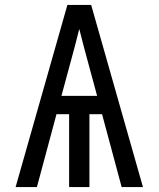

<svg xmlns="http://www.w3.org/2000/svg" viewBox="-20 -755 640 775"><path d="M43 0 252 -735H348L557 0H471L392 -294H341V0H259V-294H208L129 0ZM228 -368H372L339 -490Q329 -527 319 -564Q309 -601 300 -638Q291 -601 281 -564Q271 -527 261 -490Z"/></svg>

Font: Zed Mono Extended
Style: Regular
Weight: 400
Width: 7
Monospace: yes
Designer: Belleve Invis
Foundry: Belleve Invis
Version: Version 1.0.0; ttfautohint (v1.8.4)